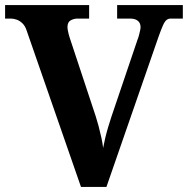

<svg xmlns="http://www.w3.org/2000/svg" viewBox="-20 -734 738 754"><path d="M85 -613Q79 -632 68 -642.5Q57 -653 45 -657Q33 -661 23 -661H0V-714H330V-661H284Q270 -661 257.5 -654Q245 -647 245 -628Q245 -622 246.5 -614Q248 -606 250 -598.5Q252 -591 254 -585L356 -277Q361 -262 367 -239.5Q373 -217 378 -194Q383 -171 385 -153Q388 -170 393 -191Q398 -212 404.5 -234Q411 -256 417 -274L520 -578Q523 -585 525.5 -594.5Q528 -604 530 -613Q532 -622 532 -627Q532 -644 521 -652.5Q510 -661 492 -661H440V-714H698V-661H650Q641 -661 634 -655.5Q627 -650 620 -634.5Q613 -619 602 -588L398 0H298Z"/></svg>

Font: Noto Serif Kannada
Style: Regular
Weight: 400
Designer: Universal Thirst, Indian Type Foundry and the Monotype Design Team
Foundry: Monotype Imaging Inc.
Version: Version 2.003